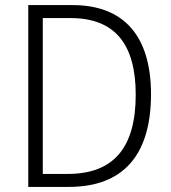

<svg xmlns="http://www.w3.org/2000/svg" viewBox="-20 -785 671 754"><path d="M573 -415C573 -644 466 -765 265 -765H91V-51H250C463 -51 573 -175 573 -415ZM513 -413C513 -206 427 -102 246 -102H148V-714H257C431 -714 513 -612 513 -413Z"/></svg>

Font: Noto Sans Tamil UI SemiCondensed Light
Style: Regular
Weight: 300
Width: 4
Designer: Jelle Bosma - Monotype Design Team
Foundry: Monotype Imaging Inc.
Version: Version 2.004